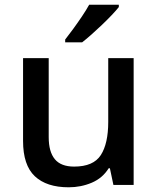

<svg xmlns="http://www.w3.org/2000/svg" viewBox="-20 -786 671 816"><path d="M548 -539V0H462L447 -71H442Q416 -29 370 -9.5Q324 10 272 10Q178 10 128 -37Q78 -84 78 -187V-539H187V-203Q187 -141 213 -109.5Q239 -78 295 -78Q377 -78 408.5 -127Q440 -176 440 -268V-539ZM485 -756Q474 -742 455 -722Q436 -702 413.5 -680.5Q391 -659 369 -639.5Q347 -620 329 -606H257V-618Q272 -637 291 -663Q310 -689 328.5 -716.5Q347 -744 359 -766H485Z"/></svg>

Font: Noto Sans Nag Mundari Medium
Style: Regular
Weight: 500
Version: Version 1.000